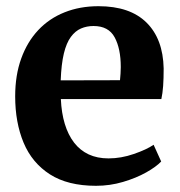

<svg xmlns="http://www.w3.org/2000/svg" viewBox="-20 -589 580 620"><path d="M290 11Q199 11 141.2 -26Q83.5 -63 56.2 -128.2Q29 -193.5 29 -278Q29 -346 48.5 -400Q68 -454 103.5 -491.8Q139 -529.5 188.5 -549.2Q238 -569 298 -569Q399.5 -569 453 -516.2Q506.5 -463.5 508.5 -368Q508.5 -335.5 506.8 -311.2Q505 -287 501 -269H176.5Q178.5 -224.5 189.2 -189Q200 -153.5 219.2 -128.5Q238.5 -103.5 266.2 -90.5Q294 -77.5 330.5 -77.5Q371 -77.5 412.2 -91.8Q453.5 -106 476 -121.5L500.5 -67.5Q484.5 -50.5 452 -32.2Q419.5 -14 377.2 -1.5Q335 11 290 11ZM176 -329.5 367.5 -330Q368.5 -340 369.2 -351Q370 -362 370 -372.5Q370 -432 350.2 -468.5Q330.5 -505 282 -505Q260 -505 241.5 -497Q223 -489 208.8 -469.8Q194.5 -450.5 186.2 -416.2Q178 -382 176 -329.5Z"/></svg>

Font: Merriweather 20pt
Style: Bold
Weight: 700
Version: Version 2.100